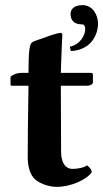

<svg xmlns="http://www.w3.org/2000/svg" viewBox="-20 -718 402 748"><path d="M63 -434C49 -434 34 -430 21 -419V-390C21 -385 22 -384 26 -384H91C89 -283 88 -155 88 -105C88 -70 97 -36 118 -18C141 1 177 10 201 10C256 10 317 -18 337 -46C337 -58 331 -64 319 -74C306 -64 281 -60 262 -60C240 -60 218 -77 218 -127C218 -177 217 -284 217 -384H318C328 -384 342 -388 342 -397V-428C342 -432 339 -434 334 -434H217L218 -468C220 -535 223 -581 223 -581C223 -587 220 -590 215 -590C208 -590 171 -579 155 -572C138 -565 109 -559 102 -550C95 -541 91 -514 91 -434ZM302 -698C266 -698 255 -680 255 -664C255 -648 260 -623 301 -623C308 -623 312 -615 312 -605C312 -582 294 -545 252 -536L256 -519C347 -524 362 -599 362 -625C362 -661 340 -698 302 -698Z"/></svg>

Font: Libertinus Serif
Style: Bold
Weight: 700
Designer: Philipp H. Poll, Khaled Hosny
Foundry: Caleb Maclennan
Version: Version 7.050;RELEASE